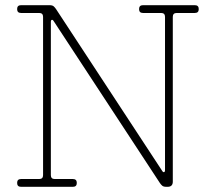

<svg xmlns="http://www.w3.org/2000/svg" viewBox="-20 -720 825 740"><path d="M186 -640Q184 -644 180 -643.5Q176 -643 176 -635V-45Q176 -30 191 -30H261Q276 -30 276 -15Q276 0 261 0H61Q46 0 46 -15Q46 -30 61 -30H131Q146 -30 146 -45V-655Q146 -670 131 -670H61Q46 -670 46 -685Q46 -700 61 -700H171Q182 -700 187 -695.5Q192 -691 196 -685L606 -60Q608 -56 612 -56.5Q616 -57 616 -65V-655Q616 -670 601 -670H531Q516 -670 516 -685Q516 -700 531 -700H731Q746 -700 746 -685Q746 -670 731 -670H661Q646 -670 646 -655V-20Q646 0 626 0H621Q610 0 605 -4.5Q600 -9 596 -15Z"/></svg>

Font: Nixie One
Style: Regular
Weight: 400
Designer: Jovanny Lemonad
Foundry: Jovanny Lemonad
Version: Version 1.000 2011 initial release